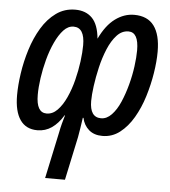

<svg xmlns="http://www.w3.org/2000/svg" viewBox="-54 -598 768 868"><g transform="rotate(5 330.0 -164.0)"><path d="M520 -549Q581 -549 610.5 -509Q640 -469 640 -392Q640 -348 631.5 -294.5Q623 -241 606.5 -187.5Q590 -134 564 -89.5Q538 -45 503 -18Q468 9 424 9Q386 9 362.5 -11.5Q339 -32 332 -65H329Q326 -41 322 -17.5Q318 6 315 24L273 221H183L228 10Q232 -11 237 -30Q242 -49 248 -69H246Q223 -31 194 -11Q165 9 129 9Q77 9 50.5 -29.5Q24 -68 24 -141Q24 -186 32 -240.5Q40 -295 57 -349.5Q74 -404 101 -449Q128 -494 166 -521.5Q204 -549 253 -549Q301 -549 329.5 -520Q358 -491 364 -427Q394 -490 434.5 -519.5Q475 -549 520 -549ZM252 -472Q227 -472 206.5 -450Q186 -428 169 -391.5Q152 -355 140.5 -312Q129 -269 123 -227Q117 -185 117 -151Q117 -70 164 -70Q191 -70 213 -92.5Q235 -115 252 -152Q269 -189 280 -232.5Q291 -276 296.5 -318Q302 -360 302 -392Q302 -472 252 -472ZM501 -472Q471 -472 448 -447Q425 -422 408.5 -382.5Q392 -343 381.5 -298Q371 -253 365.5 -212Q360 -171 360 -144Q360 -70 411 -70Q437 -70 459 -93Q481 -116 497 -153Q513 -190 524.5 -233Q536 -276 541.5 -317.5Q547 -359 547 -390Q547 -472 501 -472Z"/></g></svg>

Font: Noto Sans ExtraCondensed Medium
Style: Italic
Weight: 500
Width: 2
Italic angle: -12°
Designer: Monotype Design Team
Foundry: Monotype Imaging Inc.
Version: Version 2.013; ttfautohint (v1.8.4.7-5d5b)